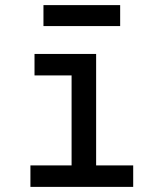

<svg xmlns="http://www.w3.org/2000/svg" viewBox="-20 -731 640 751"><path d="M99 0V-84H260V-436H115V-520H356V-84H501V0ZM150 -629V-711H450V-629Z"/></svg>

Font: Iosevka Custom Medium Extended
Style: Regular
Weight: 500
Width: 7
Monospace: yes
Designer: Belleve Invis
Foundry: Belleve Invis
Version: Version 11.2.4; ttfautohint (v1.8.4)